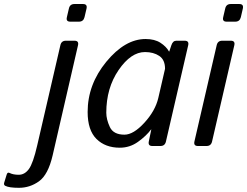

<svg xmlns="http://www.w3.org/2000/svg" viewBox="-167 -711 1204 935"><path d="M-141.6 193.8Q-149.9 189.5 -146.5 178.2L-134.3 138.7Q-130.4 126 -120.1 131.3Q-103 140.1 -75.7 140.1Q-46.9 140.1 -26.4 112.3Q-5.9 84.5 14.2 -2.9L127 -490.7Q131.8 -512.7 153.8 -512.7H195.8Q217.8 -512.7 212.9 -490.7L89.4 45.4Q67.4 140.1 22.9 171.9Q-21.5 203.6 -74.7 203.6Q-123 203.6 -141.6 193.8ZM175.3 -605.5Q153.3 -605.5 158.7 -627.4L168.5 -669.4Q173.3 -691.4 195.3 -691.4H237.3Q259.3 -691.4 254.4 -669.4L244.6 -627.4Q239.3 -605.5 217.3 -605.5Z M259.8 -165.5Q259.8 -299.8 350.8 -410.4Q441.9 -521 542 -521Q585.9 -521 614.3 -502.7Q642.6 -484.4 656.2 -460H657.2L667.5 -490.7Q674.8 -512.7 691.4 -512.7H732.4Q754.4 -512.7 749.5 -490.7L641.1 -22Q636.2 0 614.3 0H574.7Q553.2 0 557.6 -22L569.8 -80.6H568.8Q544.9 -48.8 505.1 -20.3Q465.3 8.3 416.5 8.3Q345.7 8.3 302.7 -34.4Q259.8 -77.1 259.8 -165.5ZM350.6 -162.1Q350.6 -129.9 367.9 -92.5Q385.3 -55.2 439 -55.2Q482.9 -55.2 536.1 -113.3Q589.4 -171.4 604 -234.4L636.7 -376Q636.7 -419.9 608.6 -438.7Q580.6 -457.5 539.1 -457.5Q470.7 -457.5 410.6 -369.9Q350.6 -282.2 350.6 -162.1Z M796.9 0Q774.9 0 779.8 -22L888.2 -490.7Q893.1 -512.7 915 -512.7H957Q979 -512.7 974.1 -490.7L865.7 -22Q860.8 0 838.9 0ZM936.5 -605.5Q914.6 -605.5 919.9 -627.4L929.7 -669.4Q934.6 -691.4 956.5 -691.4H998.5Q1020.5 -691.4 1015.6 -669.4L1005.9 -627.4Q1000.5 -605.5 978.5 -605.5Z"/></svg>

Font: Istok Web
Style: Italic
Weight: 400
Italic angle: -13°
Designer: Andrey V. Panov
Foundry: Andrey V. Panov
Version: Version 1.0.2g